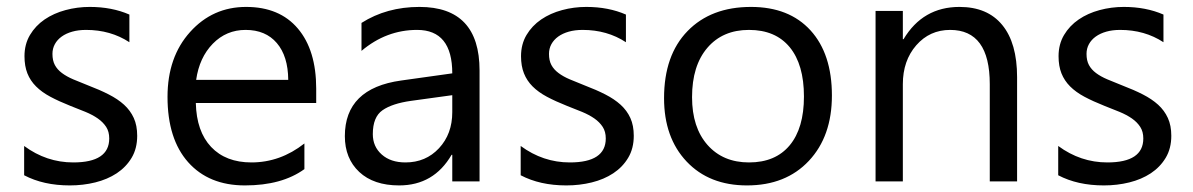

<svg xmlns="http://www.w3.org/2000/svg" viewBox="-20 -532 3497 563"><path d="M50.8 -18.1V-104Q116.2 -55.7 194.8 -55.7Q300.3 -55.7 300.3 -126Q300.3 -146 291.3 -159.9Q282.2 -173.8 266.8 -184.6Q251.5 -195.3 230.7 -203.9Q210 -212.4 186 -221.7Q152.8 -234.9 127.7 -248.3Q102.5 -261.7 85.7 -278.6Q68.8 -295.4 60.3 -316.9Q51.8 -338.4 51.8 -367.2Q51.8 -402.3 67.9 -429.4Q84 -456.5 110.8 -474.9Q137.7 -493.2 172.1 -502.4Q206.5 -511.7 243.2 -511.7Q308.1 -511.7 359.4 -489.3V-408.2Q304.2 -444.3 232.4 -444.3Q210 -444.3 191.9 -439.2Q173.8 -434.1 160.9 -424.8Q147.9 -415.5 140.9 -402.6Q133.8 -389.6 133.8 -374Q133.8 -354.5 140.9 -341.3Q147.9 -328.1 161.6 -317.9Q175.3 -307.6 194.8 -299.3Q214.4 -291 239.3 -281.2Q272.5 -268.6 298.8 -255.1Q325.2 -241.7 343.8 -224.9Q362.3 -208 372.3 -186Q382.3 -164.1 382.3 -133.8Q382.3 -96.7 366 -69.3Q349.6 -42 322.3 -23.9Q294.9 -5.9 259.3 2.9Q223.6 11.7 184.6 11.7Q107.4 11.7 50.8 -18.1Z M907.2 -230H554.2Q556.2 -146.5 599.1 -101.1Q642.1 -55.7 717.3 -55.7Q801.8 -55.7 872.6 -111.3V-36.1Q806.6 11.7 698.2 11.7Q592.3 11.7 531.7 -56.4Q471.2 -124.5 471.2 -248Q471.2 -364.7 537.4 -438.2Q603.5 -511.7 701.7 -511.7Q799.8 -511.7 853.5 -448.2Q907.2 -384.8 907.2 -272ZM825.2 -297.9Q824.7 -367.2 791.7 -405.8Q758.8 -444.3 700.2 -444.3Q643.6 -444.3 604 -403.8Q564.5 -363.3 555.2 -297.9Z M1386.2 0H1306.2V-78.1H1304.2Q1252 11.7 1150.4 11.7Q1075.7 11.7 1033.4 -27.8Q991.2 -67.4 991.2 -132.8Q991.2 -272.9 1156.2 -295.9L1306.2 -316.9Q1306.2 -444.3 1203.1 -444.3Q1112.8 -444.3 1040 -382.8V-464.8Q1113.8 -511.7 1210 -511.7Q1386.2 -511.7 1386.2 -325.2ZM1306.2 -252.9 1185.5 -236.3Q1129.9 -228.5 1101.6 -208.7Q1073.2 -189 1073.2 -138.7Q1073.2 -102.1 1099.4 -78.9Q1125.5 -55.7 1168.9 -55.7Q1228.5 -55.7 1267.3 -97.4Q1306.2 -139.2 1306.2 -203.1Z M1506.8 -18.1V-104Q1572.3 -55.7 1650.9 -55.7Q1756.3 -55.7 1756.3 -126Q1756.3 -146 1747.3 -159.9Q1738.3 -173.8 1722.9 -184.6Q1707.5 -195.3 1686.8 -203.9Q1666 -212.4 1642.1 -221.7Q1608.9 -234.9 1583.7 -248.3Q1558.6 -261.7 1541.7 -278.6Q1524.9 -295.4 1516.4 -316.9Q1507.8 -338.4 1507.8 -367.2Q1507.8 -402.3 1523.9 -429.4Q1540 -456.5 1566.9 -474.9Q1593.8 -493.2 1628.2 -502.4Q1662.6 -511.7 1699.2 -511.7Q1764.2 -511.7 1815.4 -489.3V-408.2Q1760.3 -444.3 1688.5 -444.3Q1666 -444.3 1647.9 -439.2Q1629.9 -434.1 1616.9 -424.8Q1604 -415.5 1596.9 -402.6Q1589.8 -389.6 1589.8 -374Q1589.8 -354.5 1596.9 -341.3Q1604 -328.1 1617.7 -317.9Q1631.3 -307.6 1650.9 -299.3Q1670.4 -291 1695.3 -281.2Q1728.5 -268.6 1754.9 -255.1Q1781.2 -241.7 1799.8 -224.9Q1818.4 -208 1828.4 -186Q1838.4 -164.1 1838.4 -133.8Q1838.4 -96.7 1822 -69.3Q1805.7 -42 1778.3 -23.9Q1751 -5.9 1715.3 2.9Q1679.7 11.7 1640.6 11.7Q1563.5 11.7 1506.8 -18.1Z M2170.4 11.7Q2059.6 11.7 1993.4 -58.3Q1927.2 -128.4 1927.2 -244.1Q1927.2 -370.1 1996.1 -440.9Q2064.9 -511.7 2182.1 -511.7Q2293.9 -511.7 2356.7 -442.9Q2419.4 -374 2419.4 -252Q2419.4 -132.3 2351.8 -60.3Q2284.2 11.7 2170.4 11.7ZM2176.3 -444.3Q2099.1 -444.3 2054.2 -391.8Q2009.3 -339.4 2009.3 -247.1Q2009.3 -158.2 2054.7 -106.9Q2100.1 -55.7 2176.3 -55.7Q2253.9 -55.7 2295.7 -106Q2337.4 -156.2 2337.4 -249Q2337.4 -342.8 2295.7 -393.6Q2253.9 -444.3 2176.3 -444.3Z M2962.4 0H2882.3V-285.2Q2882.3 -444.3 2766.1 -444.3Q2706.1 -444.3 2666.7 -399.2Q2627.4 -354 2627.4 -285.2V0H2547.4V-500H2627.4V-417H2629.4Q2686 -511.7 2793.5 -511.7Q2875.5 -511.7 2918.9 -458.7Q2962.4 -405.8 2962.4 -305.7Z M3083 -18.1V-104Q3148.4 -55.7 3227.1 -55.7Q3332.5 -55.7 3332.5 -126Q3332.5 -146 3323.5 -159.9Q3314.5 -173.8 3299.1 -184.6Q3283.7 -195.3 3262.9 -203.9Q3242.2 -212.4 3218.3 -221.7Q3185.1 -234.9 3159.9 -248.3Q3134.8 -261.7 3117.9 -278.6Q3101.1 -295.4 3092.5 -316.9Q3084 -338.4 3084 -367.2Q3084 -402.3 3100.1 -429.4Q3116.2 -456.5 3143.1 -474.9Q3169.9 -493.2 3204.3 -502.4Q3238.8 -511.7 3275.4 -511.7Q3340.3 -511.7 3391.6 -489.3V-408.2Q3336.4 -444.3 3264.6 -444.3Q3242.2 -444.3 3224.1 -439.2Q3206.1 -434.1 3193.1 -424.8Q3180.2 -415.5 3173.1 -402.6Q3166 -389.6 3166 -374Q3166 -354.5 3173.1 -341.3Q3180.2 -328.1 3193.8 -317.9Q3207.5 -307.6 3227.1 -299.3Q3246.6 -291 3271.5 -281.2Q3304.7 -268.6 3331.1 -255.1Q3357.4 -241.7 3376 -224.9Q3394.5 -208 3404.5 -186Q3414.6 -164.1 3414.6 -133.8Q3414.6 -96.7 3398.2 -69.3Q3381.8 -42 3354.5 -23.9Q3327.1 -5.9 3291.5 2.9Q3255.9 11.7 3216.8 11.7Q3139.6 11.7 3083 -18.1Z"/></svg>

Font: Segoe UI Historic
Style: Regular
Weight: 400
Foundry: Microsoft Corporation
Version: Version 1.03